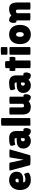

<svg xmlns="http://www.w3.org/2000/svg" viewBox="1902 -2650 759 4602"><g transform="rotate(-90 2281.0 -349.5)"><path d="M423 -27C438 -34 442 -47 442 -62C442 -100 410 -153 409 -152C362 -128 325 -120 276 -120C237 -120 211 -130 211 -173H280C411 -173 466 -234 466 -335C466 -426 396 -510 260 -510C124 -510 26 -404 26 -248C26 -75 138 10 259 10C335 10 382 -3 423 -27ZM298 -316C298 -293 285 -282 265 -282H211V-313C211 -344 234 -358 257 -358C284 -358 298 -344 298 -316Z M621 -12C632 10 852 5 860 -7L1001 -496C1004 -506 812 -507 808 -495L754 -160L682 -500C682 -506 488 -509 492 -497Z M1442 -168V-326C1442 -442 1395 -510 1267 -510C1211 -510 1147 -504 1104 -485C1091 -478 1087 -467 1087 -452C1087 -433 1094 -410 1101 -393C1105 -382 1110 -372 1115 -363L1150 -371C1171 -375 1200 -379 1229 -379C1262 -379 1271 -373 1271 -338V-328H1216C1083 -328 1021 -273 1021 -165C1021 -73 1094 10 1194 10C1263 10 1306 -9 1337 -48C1342 -37 1350 -27 1360 -19C1377 -4 1404 10 1447 10C1490 10 1512 -50 1512 -99C1512 -136 1499 -168 1476 -168ZM1195 -179C1195 -207 1210 -226 1243 -226H1271V-149C1261 -139 1250 -134 1237 -134C1214 -134 1195 -148 1195 -179Z M1569 -7C1569 5 1751 3 1751 -8V-693C1751 -706 1569 -708 1569 -688Z M2264 -494C2264 -507 2094 -507 2094 -494V-173C2077 -161 2067 -152 2040 -152C2015 -152 2008 -171 2008 -202V-494C2008 -510 1836 -507 1836 -494V-199C1836 -47 1898 10 2025 10C2072 10 2121 -13 2156 -44L2157 -45C2168 -26 2194 10 2256 10C2330 10 2345 -166 2290 -166H2264Z M2775 -168V-326C2775 -442 2728 -510 2600 -510C2544 -510 2480 -504 2437 -485C2424 -478 2420 -467 2420 -452C2420 -433 2427 -410 2434 -393C2438 -382 2443 -372 2448 -363L2483 -371C2504 -375 2533 -379 2562 -379C2595 -379 2604 -373 2604 -338V-328H2549C2416 -328 2354 -273 2354 -165C2354 -73 2427 10 2527 10C2596 10 2639 -9 2670 -48C2675 -37 2683 -27 2693 -19C2710 -4 2737 10 2780 10C2823 10 2845 -50 2845 -99C2845 -136 2832 -168 2809 -168ZM2528 -179C2528 -207 2543 -226 2576 -226H2604V-149C2594 -139 2583 -134 2570 -134C2547 -134 2528 -148 2528 -179Z M2948 -361V-7C2948 8 3132 10 3132 -6V-360H3203C3222 -360 3228 -500 3203 -500H3118C3118 -504 3117 -526 3117 -549V-592C3117 -612 2948 -614 2948 -588V-500H2895C2872 -500 2869 -361 2897 -361Z M3270 -5C3270 5 3453 4 3453 -6V-497C3453 -506 3270 -504 3270 -496ZM3270 -555C3270 -546 3453 -548 3453 -556V-703C3453 -712 3270 -711 3270 -699Z M3524 -250C3524 -85 3615 10 3755 10C3894 10 3985 -85 3985 -250C3985 -415 3894 -510 3755 -510C3615 -510 3524 -415 3524 -250ZM3699 -251C3699 -325 3728 -343 3755 -343C3781 -343 3812 -325 3812 -251C3812 -177 3781 -159 3755 -159C3728 -159 3699 -177 3699 -251Z M4093 -10C4093 3 4265 5 4265 -6V-327C4270 -331 4276 -334 4282 -337C4293 -342 4304 -348 4316 -348C4339 -348 4351 -331 4351 -298V-9C4351 5 4522 7 4522 -9V-309C4522 -454 4469 -510 4362 -510C4295 -510 4243 -487 4207 -456C4197 -474 4159 -510 4095 -510C4022 -510 4012 -334 4067 -334H4093Z"/></g></svg>

Font: Lilita 2
Style: Regular
Weight: 400
Designer: Juan Montoreano
Foundry: Juan Montoreano
Version: Version 2.001